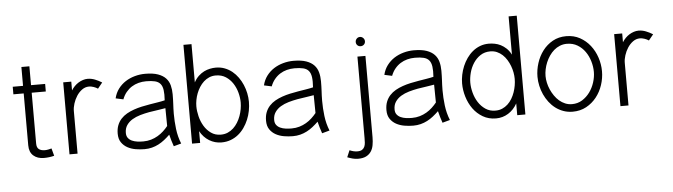

<svg xmlns="http://www.w3.org/2000/svg" viewBox="-51 -884 4546 1297"><g transform="rotate(-5 2222.0 -235.0)"><path d="M287.1 0.5Q270.5 4.9 252.9 7.1Q235.4 9.3 217.8 9.3Q172.9 9.3 145.8 -14.9Q118.7 -39.1 118.7 -85V-437H48.8V-488.3H118.7V-616.2H172.9V-488.3H268.6V-437H172.9V-92.3Q172.9 -64.9 187.7 -53.7Q202.6 -42.5 227.5 -42.5Q238.8 -42.5 251 -44.9Q263.2 -47.4 273.4 -50.3Z M621.6 -425.3Q610.4 -433.1 593.5 -439Q576.7 -444.8 561.5 -444.8Q536.1 -444.8 514.6 -429.2Q493.2 -413.6 478 -390.1Q462.9 -366.7 454.3 -339.6Q445.8 -312.5 445.8 -289.6V0H391.1V-488.3H445.8V-428.7Q455.1 -443.8 467.5 -456.5Q480 -469.2 494.6 -478.3Q509.3 -487.3 525.1 -492.4Q541 -497.6 556.6 -497.6Q582.5 -497.6 606.7 -488Q630.9 -478.5 653.3 -464.4Z M1097.7 6.8Q1090.3 -12.7 1084.7 -33Q1079.1 -53.2 1073.7 -73.7Q1055.2 -55.7 1035.6 -40.3Q1016.1 -24.9 994.9 -13.9Q973.6 -2.9 950 3.2Q926.3 9.3 899.4 9.3Q870.1 9.3 839.6 4.2Q809.1 -1 784.2 -14.6Q759.3 -28.3 743.4 -51.5Q727.5 -74.7 727.5 -110.8Q727.5 -143.1 737.1 -167.5Q746.6 -191.9 763.4 -210.2Q780.3 -228.5 803 -241.5Q825.7 -254.4 851.6 -263.4Q877.4 -272.5 905.5 -278.6Q933.6 -284.7 961.4 -289.3Q989.3 -293.9 1015.4 -298.1Q1041.5 -302.2 1063.5 -307.6Q1066.4 -350.1 1062.5 -377.2Q1058.6 -404.3 1045.7 -419.7Q1032.7 -435.1 1009.3 -440.9Q985.8 -446.8 949.7 -446.8Q922.4 -446.8 897.5 -440.2Q872.6 -433.6 851.3 -420.2Q830.1 -406.7 813.2 -386.2Q796.4 -365.7 786.1 -338.4L734.4 -349.6Q743.2 -386.2 763.9 -413.8Q784.7 -441.4 813.5 -460Q842.3 -478.5 876.7 -488Q911.1 -497.6 946.8 -497.6Q1000 -497.6 1033.7 -485.6Q1067.4 -473.6 1086.7 -452.9Q1106 -432.1 1113.3 -404.1Q1120.6 -376 1120.6 -343.8Q1120.6 -324.2 1120.1 -308.6Q1119.6 -293 1118.9 -278.1Q1118.2 -263.2 1117.4 -247.3Q1116.7 -231.4 1116.7 -211.4Q1116.7 -161.1 1123 -108.4Q1129.4 -55.7 1148.9 -7.3ZM1063.5 -254.4Q1042 -250 1012.7 -246.3Q983.4 -242.7 952.1 -237.1Q920.9 -231.4 890.6 -222.7Q860.4 -213.9 836.4 -199.5Q812.5 -185.1 797.6 -163.3Q782.7 -141.6 782.7 -110.8Q782.7 -89.8 792.7 -76.7Q802.7 -63.5 818.8 -56.2Q835 -48.8 855 -46.1Q875 -43.5 895 -43.5Q923.8 -43.5 948.5 -50.8Q973.1 -58.1 994.4 -70.6Q1015.6 -83 1033.2 -99.4Q1050.8 -115.7 1064.9 -133.3Z M1276.9 -410.6Q1290.5 -436 1308.6 -452.9Q1326.7 -469.7 1346.4 -479.5Q1366.2 -489.3 1386.7 -493.4Q1407.2 -497.6 1426.3 -497.6Q1458.5 -497.6 1486.1 -487.1Q1513.7 -476.6 1536.4 -458.3Q1559.1 -439.9 1576.4 -415.5Q1593.8 -391.1 1605.5 -363.5Q1617.2 -335.9 1623.3 -306.4Q1629.4 -276.9 1629.4 -248.5Q1629.4 -218.3 1623.5 -187.5Q1617.7 -156.7 1605.7 -128.2Q1593.8 -99.6 1576.2 -74.5Q1558.6 -49.3 1535.6 -30.8Q1512.7 -12.2 1484.1 -1.5Q1455.6 9.3 1421.4 9.3Q1376.5 9.3 1338.4 -13.9Q1300.3 -37.1 1276.9 -79.6V0H1222.2V-669.9H1276.9ZM1573.7 -248.5Q1573.7 -280.8 1564.5 -315.4Q1555.2 -350.1 1536.4 -378.9Q1517.6 -407.7 1489 -426.3Q1460.4 -444.8 1421.4 -444.8Q1397 -444.8 1376.5 -436Q1356 -427.2 1339.6 -412.1Q1323.2 -397 1310.5 -377.2Q1297.9 -357.4 1289.6 -335.7Q1281.2 -314 1277.1 -291.5Q1272.9 -269 1272.9 -248.5Q1272.9 -216.8 1281.7 -180.7Q1290.5 -144.5 1308.8 -114Q1327.1 -83.5 1355.2 -63.5Q1383.3 -43.5 1421.4 -43.5Q1447.3 -43.5 1468.5 -52.7Q1489.7 -62 1506.6 -77.6Q1523.4 -93.3 1536.1 -113.8Q1548.8 -134.3 1557.1 -157.2Q1565.4 -180.2 1569.6 -203.6Q1573.7 -227.1 1573.7 -248.5Z M2103.5 6.8Q2096.2 -12.7 2090.6 -33Q2085 -53.2 2079.6 -73.7Q2061 -55.7 2041.5 -40.3Q2022 -24.9 2000.7 -13.9Q1979.5 -2.9 1955.8 3.2Q1932.1 9.3 1905.3 9.3Q1876 9.3 1845.5 4.2Q1814.9 -1 1790 -14.6Q1765.1 -28.3 1749.3 -51.5Q1733.4 -74.7 1733.4 -110.8Q1733.4 -143.1 1742.9 -167.5Q1752.4 -191.9 1769.3 -210.2Q1786.1 -228.5 1808.8 -241.5Q1831.5 -254.4 1857.4 -263.4Q1883.3 -272.5 1911.4 -278.6Q1939.5 -284.7 1967.3 -289.3Q1995.1 -293.9 2021.2 -298.1Q2047.4 -302.2 2069.3 -307.6Q2072.3 -350.1 2068.4 -377.2Q2064.5 -404.3 2051.5 -419.7Q2038.6 -435.1 2015.1 -440.9Q1991.7 -446.8 1955.6 -446.8Q1928.2 -446.8 1903.3 -440.2Q1878.4 -433.6 1857.2 -420.2Q1835.9 -406.7 1819.1 -386.2Q1802.2 -365.7 1792 -338.4L1740.2 -349.6Q1749 -386.2 1769.8 -413.8Q1790.5 -441.4 1819.3 -460Q1848.1 -478.5 1882.6 -488Q1917 -497.6 1952.6 -497.6Q2005.9 -497.6 2039.6 -485.6Q2073.2 -473.6 2092.5 -452.9Q2111.8 -432.1 2119.1 -404.1Q2126.5 -376 2126.5 -343.8Q2126.5 -324.2 2126 -308.6Q2125.5 -293 2124.8 -278.1Q2124 -263.2 2123.3 -247.3Q2122.6 -231.4 2122.6 -211.4Q2122.6 -161.1 2128.9 -108.4Q2135.3 -55.7 2154.8 -7.3ZM2069.3 -254.4Q2047.9 -250 2018.6 -246.3Q1989.3 -242.7 1958 -237.1Q1926.8 -231.4 1896.5 -222.7Q1866.2 -213.9 1842.3 -199.5Q1818.4 -185.1 1803.5 -163.3Q1788.6 -141.6 1788.6 -110.8Q1788.6 -89.8 1798.6 -76.7Q1808.6 -63.5 1824.7 -56.2Q1840.8 -48.8 1860.8 -46.1Q1880.9 -43.5 1900.9 -43.5Q1929.7 -43.5 1954.3 -50.8Q1979 -58.1 2000.2 -70.6Q2021.5 -83 2039.1 -99.4Q2056.6 -115.7 2070.8 -133.3Z M2445.8 -587.4Q2445.8 -573.7 2436.5 -564.9Q2427.2 -556.2 2414.1 -556.2Q2401.4 -556.2 2392.3 -564.9Q2383.3 -573.7 2383.3 -587.4Q2383.3 -600.1 2392.1 -609.6Q2400.9 -619.1 2414.1 -619.1Q2427.2 -619.1 2436.5 -609.6Q2445.8 -600.1 2445.8 -587.4ZM2440.4 63Q2440.4 91.8 2435.8 116.9Q2431.2 142.1 2418.7 160.4Q2406.2 178.7 2385 189.2Q2363.8 199.7 2330.6 199.7Q2312 199.7 2293.7 194.8Q2275.4 189.9 2258.3 183.1L2277.8 137.2Q2290 142.6 2303.2 146Q2316.4 149.4 2330.6 149.4Q2351.1 149.4 2362.3 142.1Q2373.5 134.8 2378.9 122.8Q2384.3 110.8 2385.3 95.5Q2386.2 80.1 2386.2 64.5V-488.3H2440.4Z M2919.9 6.8Q2912.6 -12.7 2907 -33Q2901.4 -53.2 2896 -73.7Q2877.4 -55.7 2857.9 -40.3Q2838.4 -24.9 2817.1 -13.9Q2795.9 -2.9 2772.2 3.2Q2748.5 9.3 2721.7 9.3Q2692.4 9.3 2661.9 4.2Q2631.3 -1 2606.4 -14.6Q2581.5 -28.3 2565.7 -51.5Q2549.8 -74.7 2549.8 -110.8Q2549.8 -143.1 2559.3 -167.5Q2568.8 -191.9 2585.7 -210.2Q2602.5 -228.5 2625.2 -241.5Q2647.9 -254.4 2673.8 -263.4Q2699.7 -272.5 2727.8 -278.6Q2755.9 -284.7 2783.7 -289.3Q2811.5 -293.9 2837.6 -298.1Q2863.8 -302.2 2885.7 -307.6Q2888.7 -350.1 2884.8 -377.2Q2880.9 -404.3 2867.9 -419.7Q2855 -435.1 2831.5 -440.9Q2808.1 -446.8 2772 -446.8Q2744.6 -446.8 2719.7 -440.2Q2694.8 -433.6 2673.6 -420.2Q2652.3 -406.7 2635.5 -386.2Q2618.7 -365.7 2608.4 -338.4L2556.6 -349.6Q2565.4 -386.2 2586.2 -413.8Q2606.9 -441.4 2635.7 -460Q2664.6 -478.5 2699 -488Q2733.4 -497.6 2769 -497.6Q2822.3 -497.6 2856 -485.6Q2889.6 -473.6 2908.9 -452.9Q2928.2 -432.1 2935.5 -404.1Q2942.9 -376 2942.9 -343.8Q2942.9 -324.2 2942.4 -308.6Q2941.9 -293 2941.2 -278.1Q2940.4 -263.2 2939.7 -247.3Q2939 -231.4 2939 -211.4Q2939 -161.1 2945.3 -108.4Q2951.7 -55.7 2971.2 -7.3ZM2885.7 -254.4Q2864.3 -250 2835 -246.3Q2805.7 -242.7 2774.4 -237.1Q2743.2 -231.4 2712.9 -222.7Q2682.6 -213.9 2658.7 -199.5Q2634.8 -185.1 2619.9 -163.3Q2605 -141.6 2605 -110.8Q2605 -89.8 2615 -76.7Q2625 -63.5 2641.1 -56.2Q2657.2 -48.8 2677.2 -46.1Q2697.3 -43.5 2717.3 -43.5Q2746.1 -43.5 2770.8 -50.8Q2795.4 -58.1 2816.7 -70.6Q2837.9 -83 2855.5 -99.4Q2873 -115.7 2887.2 -133.3Z M3427.2 0V-79.6Q3403.8 -37.6 3366.2 -14.2Q3328.6 9.3 3283.2 9.3Q3232.9 9.3 3193.8 -13.7Q3154.8 -36.6 3128.4 -73.2Q3102.1 -109.9 3088.4 -155.3Q3074.7 -200.7 3074.7 -246.1Q3074.7 -274.4 3080.8 -304.2Q3086.9 -334 3098.6 -362.1Q3110.4 -390.1 3127.7 -414.8Q3145 -439.5 3167.5 -458Q3189.9 -476.6 3217.5 -487.3Q3245.1 -498 3277.3 -498Q3296.9 -498 3317.6 -494.1Q3338.4 -490.2 3358.2 -480.2Q3377.9 -470.2 3395.8 -453.4Q3413.6 -436.5 3427.2 -410.6V-669.9H3482.4V0ZM3130.4 -246.1Q3130.4 -213.9 3139.9 -178Q3149.4 -142.1 3168.5 -112.3Q3187.5 -82.5 3216.3 -63Q3245.1 -43.5 3283.2 -43.5Q3309.1 -43.5 3329.8 -52.5Q3350.6 -61.5 3367.2 -76.9Q3383.8 -92.3 3396 -112.8Q3408.2 -133.3 3416 -155.8Q3423.8 -178.2 3427.7 -201.4Q3431.6 -224.6 3431.6 -246.1Q3431.6 -266.6 3427.5 -289.3Q3423.3 -312 3415 -334Q3406.7 -356 3394.3 -376.2Q3381.8 -396.5 3365.2 -411.9Q3348.6 -427.2 3328.1 -436.3Q3307.6 -445.3 3283.2 -445.3Q3244.6 -445.3 3215.8 -426.3Q3187 -407.2 3168 -377.9Q3148.9 -348.6 3139.6 -313.5Q3130.4 -278.3 3130.4 -246.1Z M4023.4 -246.1Q4023.4 -198.7 4008.3 -153.1Q3993.2 -107.4 3964.6 -71.3Q3936 -35.2 3895.3 -12.9Q3854.5 9.3 3802.7 9.3Q3769.5 9.3 3740.2 -1.2Q3710.9 -11.7 3687 -29.8Q3663.1 -47.9 3644.3 -72.5Q3625.5 -97.2 3612.5 -125.5Q3599.6 -153.8 3592.8 -184.8Q3585.9 -215.8 3585.9 -246.1Q3585.9 -293 3600.6 -338.9Q3615.2 -384.8 3643.1 -421.4Q3670.9 -458 3711.2 -480.5Q3751.5 -502.9 3802.7 -502.9Q3854.5 -502.9 3895.3 -480.5Q3936 -458 3964.6 -421.4Q3993.2 -384.8 4008.3 -338.9Q4023.4 -293 4023.4 -246.1ZM3968.3 -246.1Q3968.3 -282.2 3957.5 -318.6Q3946.8 -355 3926 -384.5Q3905.3 -414.1 3874.3 -432.6Q3843.3 -451.2 3802.7 -451.2Q3777.3 -451.2 3755.1 -442.1Q3732.9 -433.1 3715.1 -417.7Q3697.3 -402.3 3683.3 -381.8Q3669.4 -361.3 3659.9 -338.6Q3650.4 -315.9 3645.5 -292.2Q3640.6 -268.6 3640.6 -246.1Q3640.6 -224.6 3645.8 -200.9Q3650.9 -177.2 3660.9 -154.5Q3670.9 -131.8 3685.1 -111.3Q3699.2 -90.8 3717 -75.4Q3734.9 -60.1 3756.6 -51Q3778.3 -42 3802.7 -42Q3841.3 -42 3871.8 -61Q3902.3 -80.1 3923.8 -109.6Q3945.3 -139.2 3956.8 -175.5Q3968.3 -211.9 3968.3 -246.1Z M4357.4 -425.3Q4346.2 -433.1 4329.3 -439Q4312.5 -444.8 4297.4 -444.8Q4272 -444.8 4250.5 -429.2Q4229 -413.6 4213.9 -390.1Q4198.7 -366.7 4190.2 -339.6Q4181.6 -312.5 4181.6 -289.6V0H4127V-488.3H4181.6V-428.7Q4190.9 -443.8 4203.4 -456.5Q4215.8 -469.2 4230.5 -478.3Q4245.1 -487.3 4261 -492.4Q4276.9 -497.6 4292.5 -497.6Q4318.4 -497.6 4342.5 -488Q4366.7 -478.5 4389.2 -464.4Z"/></g></svg>

Font: SaysetthaMai
Style: Regular
Weight: 400
Designer: John M. Durdin
Foundry: Lao Script for Windows
Version: Version 1.101